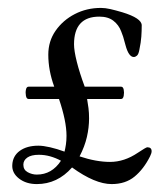

<svg xmlns="http://www.w3.org/2000/svg" viewBox="-20 -445 418 485"><path d="M73 20Q46 20 28 6Q10 -8 11 -28Q12 -51 30 -64Q48 -77 77 -77Q89 -77 106.5 -73Q124 -69 143 -62Q145 -70 146.5 -80Q148 -90 148 -102Q148 -139 129 -195H52Q47 -195 45.5 -203Q44 -211 45.5 -218.5Q47 -226 52 -226H117Q102 -267 102 -307Q102 -341 120.5 -367.5Q139 -394 169 -409.5Q199 -425 235 -425Q246 -425 259 -422Q272 -419 289 -414Q338 -399 338 -381Q338 -367 337 -352.5Q336 -338 332 -319Q330 -308 326 -304.5Q322 -301 318 -301Q305 -301 297 -331Q292 -349 291 -352.5Q290 -356 286 -366Q280 -382 266.5 -392.5Q253 -403 231 -403Q167 -403 167 -333Q167 -317 174 -289Q181 -261 194 -226H286Q291 -226 292.5 -218.5Q294 -211 292.5 -203Q291 -195 286 -195H200Q202 -184 203.5 -172Q205 -160 205 -146Q205 -123 199.5 -99Q194 -75 181 -50Q223 -36 258 -36Q294 -36 328 -59Q349 -73 352 -73Q363 -73 363 -63Q363 -58 359 -50Q343 -18 320 1Q297 20 262 20Q220 20 162 -22Q125 20 73 20ZM73 -4Q111 -4 134 -39Q121 -46 107 -50Q93 -54 78 -54Q59 -54 49 -47Q39 -40 39 -29Q39 -16 50 -10Q61 -4 73 -4Z"/></svg>

Font: Junicode
Style: Regular
Weight: 400
Designer: Peter S. Baker
Version: Version 2.100; ttfautohint (v1.8.4)